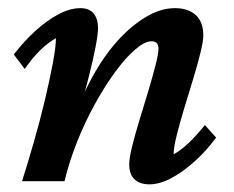

<svg xmlns="http://www.w3.org/2000/svg" viewBox="-20 -454 585 481"><path d="M354.5 7.8Q330.1 7.8 316.9 -4.9Q303.7 -17.6 303.7 -42Q303.7 -57.6 311 -87.4Q318.4 -117.2 329.6 -153.8Q340.8 -190.4 351.6 -226.1Q362.3 -261.7 369.6 -290.5Q377 -319.3 377 -332Q377 -350.6 359.4 -350.6Q342.8 -350.6 318.8 -330.1Q294.9 -309.6 269 -274.4Q243.2 -239.3 218.3 -194.3Q193.4 -149.4 173.3 -99.1Q153.3 -48.8 141.6 0H35.2Q49.8 -45.9 64.9 -98.6Q80.1 -151.4 92.3 -202.6Q104.5 -253.9 112.3 -295.4Q120.1 -336.9 120.1 -358.4Q99.6 -346.7 80.6 -328.1Q61.5 -309.6 42 -281.2L14.6 -317.4Q39.1 -349.6 67.9 -376Q96.7 -402.3 126 -418Q155.3 -433.6 181.6 -433.6Q203.1 -433.6 214.4 -420.4Q225.6 -407.2 225.6 -382.8Q225.6 -369.1 219.7 -337.9Q213.9 -306.6 201.7 -258.8Q189.5 -210.9 168.9 -143.6H160.2Q180.7 -205.1 210 -258.8Q239.3 -312.5 273.9 -351.1Q308.6 -389.6 345.7 -411.6Q382.8 -433.6 418 -433.6Q451.2 -433.6 470.2 -416.5Q489.3 -399.4 489.3 -365.2Q489.3 -350.6 481.9 -320.8Q474.6 -291 463.4 -254.4Q452.1 -217.8 440.9 -180.7Q429.7 -143.6 422.4 -113.8Q415 -84 415 -67.4Q435.5 -79.1 454.6 -97.7Q473.6 -116.2 493.2 -140.6L521.5 -109.4Q497.1 -76.2 467.8 -49.8Q438.5 -23.4 409.2 -7.8Q379.9 7.8 354.5 7.8Z"/></svg>

Font: Crimson Pro ExtraLight SemiBold
Style: Italic
Weight: 600
Italic angle: -12°
Version: Version 1.002